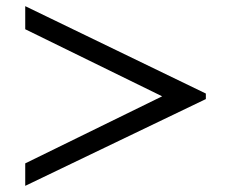

<svg xmlns="http://www.w3.org/2000/svg" viewBox="-20 -573 751 624"><path d="M649 -251 62 31V-42L507 -260L62 -478V-553L649 -269Z"/></svg>

Font: STIX Two Text Medium
Style: Italic
Weight: 500
Italic angle: -12°
Designer: Ross Mills, John Hudson & Paul Hanslow, Tiro Typeworks Ltd; with prior portions MicroPress Inc. and Coen Hoffman, Elsevi
Foundry: Tiro Typeworks Ltd
Version: Version 2.13 b171